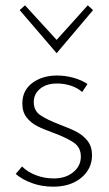

<svg xmlns="http://www.w3.org/2000/svg" viewBox="-20 -698 411 722"><path d="M54 -660 74 -678 193 -548 310 -678 330 -660 193 -498ZM39 -44 63 -72Q84 -51 115.5 -39Q147 -27 182 -27Q227 -27 255.5 -50.5Q284 -74 284 -109Q284 -143 258.5 -161Q233 -179 182 -198Q143 -212 119.5 -224Q96 -236 80 -256.5Q64 -277 64 -309Q64 -358 101.5 -386Q139 -414 195 -414Q226 -414 256.5 -405.5Q287 -397 309 -382L289 -352Q271 -368 246 -376Q221 -384 194 -384Q155 -384 131 -364.5Q107 -345 107 -314Q107 -282 131.5 -265Q156 -248 206 -229Q246 -214 269.5 -201.5Q293 -189 309.5 -168Q326 -147 326 -114Q326 -63 285.5 -29.5Q245 4 180 4Q137 4 100 -9.5Q63 -23 39 -44Z"/></svg>

Font: Ysabeau Infant Light
Style: Regular
Weight: 300
Designer: Christian Thalmann (Catharsis Fonts)
Version: Version 0.003